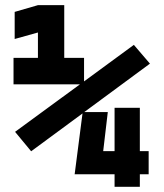

<svg xmlns="http://www.w3.org/2000/svg" viewBox="-20 -714 626 734"><path d="M99.1 -135.7 37.6 -210 285.6 -391.6H31.7V-492.7H125V-589.8L36.1 -564.9V-668.5L125 -694.3H225.6V-492.7H301.3V-402.8L491.7 -542.5L553.2 -470.7L302.2 -285.6H392.1L374.5 -136.2H418V-301.8H514.6V-136.2H548.3V-47.9H514.6V0H418V-47.9H265.1L265.6 -49.3L295.4 -280.3Z"/></svg>

Font: Caskaydia Cove
Style: Bold
Weight: 700
Monospace: yes
Designer: Aaron Bell
Foundry: Saja Typeworks
Version: Version 4.300; ttfautohint (v1.8.3)